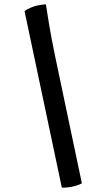

<svg xmlns="http://www.w3.org/2000/svg" viewBox="-20 -775 465 891"><path d="M267 96 94 -723Q102 -731 127.5 -741.5Q153 -752 193 -755Q197 -726 208 -660.5Q219 -595 236 -513L360 76Q350 82 324.5 89Q299 96 267 96Z"/></svg>

Font: Texturina Black
Style: Italic
Weight: 900
Italic angle: -11°
Designer: Guillermo Torres Carreño
Foundry: Omnibus-Type
Version: Version 1.002; ttfautohint (v1.8.3)